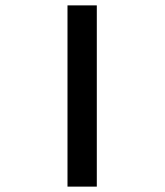

<svg xmlns="http://www.w3.org/2000/svg" viewBox="-20 -694 612 714"><path d="M231 -674H340V0H231Z"/></svg>

Font: Noto Kufi Arabic Medium
Style: Regular
Weight: 500
Designer: Monotype Design Team, David Williams, Khaled Hosny
Foundry: Google LLC
Version: Version 2.109; ttfautohint (v1.8.4.7-5d5b)